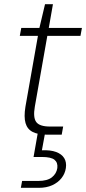

<svg xmlns="http://www.w3.org/2000/svg" viewBox="-20 -646 413 921"><path d="M204 0Q163 0 137 -13Q111 -26 102.5 -55.5Q94 -85 102 -134L162 -474H75L82 -512H169L196 -626H234L214 -512H373L366 -474H207L147 -134Q138 -82 154 -60.5Q170 -39 220 -39H283L276 0ZM80 255 86 222H163Q207 222 229 204.5Q251 187 255 160Q258 134 241.5 120.5Q225 107 181 107H141L161 -7H196L181 75Q222 73 249 83Q276 93 288 112.5Q300 132 296 160Q292 187 275 208.5Q258 230 230.5 242.5Q203 255 166 255Z"/></svg>

Font: DM Sans 12pt ExtraLight
Style: Italic
Weight: 250
Italic angle: -10°
Version: Version 4.004;gftools[0.9.30]